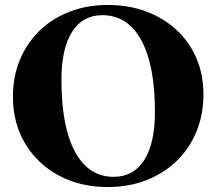

<svg xmlns="http://www.w3.org/2000/svg" viewBox="-20 -736 870 772"><path d="M414 16Q302 16 216 -30.5Q130 -77 81 -159Q32 -241 32 -347Q32 -428 60 -495.5Q88 -563 139 -612.5Q190 -662 260 -689Q330 -716 414 -716Q498 -716 568.5 -689.5Q639 -663 690.5 -615Q742 -567 770 -501.5Q798 -436 798 -357Q798 -275 770 -207Q742 -139 690.5 -89Q639 -39 568.5 -11.5Q498 16 414 16ZM437 -25Q517 -25 560 -92.5Q603 -160 603 -286Q603 -474 548 -574.5Q493 -675 391 -675Q312 -675 269.5 -607.5Q227 -540 227 -415Q227 -227 281.5 -126Q336 -25 437 -25Z"/></svg>

Font: Wittgenstein Black
Style: Regular
Weight: 900
Designer: Jörg Drees
Foundry: Jörg Drees
Version: Version 1.303; ttfautohint (v1.8.4.7-5d5b)